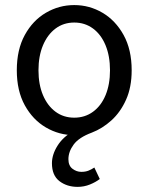

<svg xmlns="http://www.w3.org/2000/svg" viewBox="-20 -518 582 753"><path d="M284.4 214.9Q242.5 214.9 213.1 192.4Q183.7 169.9 183.7 122.3Q183.7 88.3 205.6 53.4Q227.4 18.5 267.6 -3.3L271.2 12Q211.6 12 160.1 -18.1Q108.7 -48.1 77.3 -105Q45.9 -161.9 45.9 -242.4Q45.9 -323.5 77.3 -380.8Q108.7 -438 160.1 -468Q211.6 -498.1 271.2 -498.1Q330.7 -498.1 381.9 -468Q433 -438 464.7 -380.8Q496.4 -323.5 496.4 -242.4Q496.4 -176 474.5 -127.2Q452.7 -78.3 417.1 -46Q381.5 -13.7 339.9 2.2Q289.5 20.9 268.9 48.9Q248.3 76.9 248.3 106.3Q248.3 131.8 264.3 143.9Q280.2 156 298.9 156Q314.8 156 326.6 151.4Q338.5 146.8 350 139L371.3 184Q355.7 196.2 332.6 205.6Q309.6 214.9 284.4 214.9ZM271.2 -56.5Q313 -56.5 344.8 -79.7Q376.6 -102.9 394 -144.8Q411.4 -186.7 411.4 -242.4Q411.4 -298.1 394 -340.3Q376.6 -382.6 344.8 -406.1Q313 -429.6 271.2 -429.6Q229.4 -429.6 197.9 -406.1Q166.4 -382.6 148.6 -340.3Q130.9 -298.1 130.9 -242.4Q130.9 -186.7 148.6 -144.8Q166.4 -102.9 197.9 -79.7Q229.4 -56.5 271.2 -56.5Z"/></svg>

Font: Source Sans Variable
Style: Regular
Weight: 200
Designer: Paul D. Hunt
Foundry: Adobe Systems Incorporated
Version: Version 3.006;hotconv 1.0.111;makeotfexe 2.5.65597